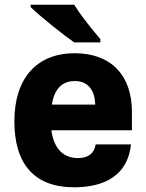

<svg xmlns="http://www.w3.org/2000/svg" viewBox="-20 -785 619 815"><path d="M406 -605V-619C351 -683 316 -731 295 -765H110V-755C155 -711 257 -631 295 -605ZM540 -310C540 -466 451 -559 297 -559C137 -559 41 -454 41 -270C41 -90 125 10 294 10C384 10 519 -14 536 -172H386C381 -136 356 -114 312 -114C250 -114 209 -152 198 -232H540ZM200 -341C210 -402 239 -441 298 -441C350 -441 383 -406 384 -341Z"/></svg>

Font: Kathrein 85 Heavy
Style: Regular
Weight: 900
Designer: Lazydogs Typefoundry, based on Open Sans by Ascender Corporation
Foundry: Lazydogs Typefoundry
Version: Version 1.003;PS 001.003;hotconv 1.0.88;makeotf.lib2.5.64775